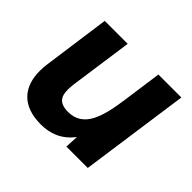

<svg xmlns="http://www.w3.org/2000/svg" viewBox="-123 -649 816 816"><g transform="rotate(45 285.0 -241.0)"><path d="M204.5 10.5C258.5 10.5 310.5 -7 351 -60.5L348 0H476.5L546 -493H408L383.5 -317C367 -198.5 341.5 -109 248.5 -109C196 -109 181 -135 181 -175.5C181 -187 182 -200 184 -214L223.5 -493H85.5L43.5 -190C41.5 -175 40.5 -161 40.5 -147.5C40.5 -53 91 10.5 204.5 10.5Z"/></g></svg>

Font: HK Grotesk ExtraBold
Style: Italic
Weight: 800
Italic angle: -16°
Designer: Alfredo Marco Pradil
Foundry: Hanken Design Co.
Version: Version 3.001;FEAKit 1.0